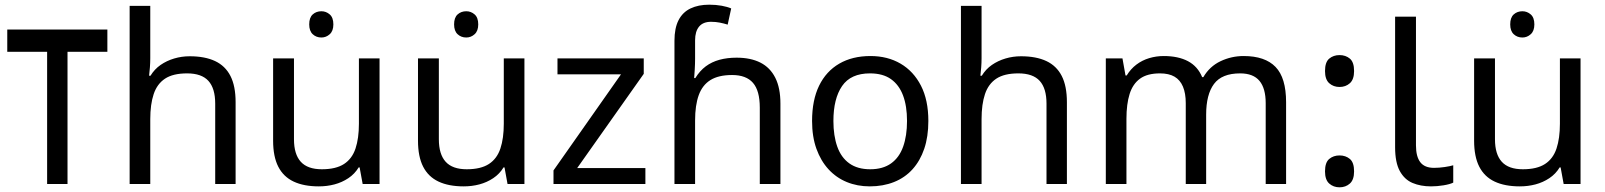

<svg xmlns="http://www.w3.org/2000/svg" viewBox="-20 -785 6847 819"><path d="M438 -659V-564H268V0H181V-564H11V-659Z M621 -537Q621 -518 619.5 -498Q618 -478 616 -462H622Q639 -490 665 -508Q691 -526 723 -535.5Q755 -545 789 -545Q854 -545 897.5 -524.5Q941 -504 963 -461Q985 -418 985 -349V0H898V-343Q898 -408 869 -440Q840 -472 778 -472Q718 -472 684 -449.5Q650 -427 635.5 -383.5Q621 -340 621 -277V0H533V-760H621Z M1351 -737Q1371 -737 1386.5 -723.5Q1402 -710 1402 -681Q1402 -653 1386.5 -639Q1371 -625 1351 -625Q1329 -625 1314 -639Q1299 -653 1299 -681Q1299 -710 1314 -723.5Q1329 -737 1351 -737ZM1599 -536V0H1527L1514 -71H1510Q1493 -43 1466 -25Q1439 -7 1407 1.5Q1375 10 1340 10Q1276 10 1232.5 -10.5Q1189 -31 1167 -74Q1145 -117 1145 -185V-536H1234V-191Q1234 -127 1263 -95Q1292 -63 1353 -63Q1413 -63 1447.5 -85.5Q1482 -108 1496.5 -151.5Q1511 -195 1511 -257V-536Z M1969 -737Q1989 -737 2004.5 -723.5Q2020 -710 2020 -681Q2020 -653 2004.5 -639Q1989 -625 1969 -625Q1947 -625 1932 -639Q1917 -653 1917 -681Q1917 -710 1932 -723.5Q1947 -737 1969 -737ZM2217 -536V0H2145L2132 -71H2128Q2111 -43 2084 -25Q2057 -7 2025 1.5Q1993 10 1958 10Q1894 10 1850.5 -10.5Q1807 -31 1785 -74Q1763 -117 1763 -185V-536H1852V-191Q1852 -127 1881 -95Q1910 -63 1971 -63Q2031 -63 2065.5 -85.5Q2100 -108 2114.5 -151.5Q2129 -195 2129 -257V-536Z M2733 0H2341V-58L2629 -468H2358V-536H2726V-470L2442 -68H2733Z M2857 -611Q2857 -665 2874.5 -699Q2892 -733 2925.5 -749Q2959 -765 3005 -765Q3034 -765 3058.5 -760.5Q3083 -756 3099 -749L3084 -680Q3068 -685 3050.5 -688.5Q3033 -692 3013 -692Q2979 -692 2962 -671.5Q2945 -651 2945 -613V-535Q2945 -513 2943.5 -488Q2942 -463 2941 -452H2946Q2965 -483 2990.5 -502Q3016 -521 3049 -530Q3082 -539 3122 -539Q3182 -539 3223.5 -518Q3265 -497 3287 -453.5Q3309 -410 3309 -343V0H3221V-326Q3221 -398 3192 -431.5Q3163 -465 3103 -465Q3045 -465 3010.5 -443.5Q2976 -422 2960.5 -379Q2945 -336 2945 -271V0H2857Z M3940 -269Q3940 -202 3922.5 -150.5Q3905 -99 3872.5 -63Q3840 -27 3793.5 -8.5Q3747 10 3690 10Q3637 10 3592 -8.5Q3547 -27 3514 -63Q3481 -99 3462.5 -150.5Q3444 -202 3444 -269Q3444 -358 3474 -419.5Q3504 -481 3560 -513.5Q3616 -546 3693 -546Q3766 -546 3821.5 -513.5Q3877 -481 3908.5 -419.5Q3940 -358 3940 -269ZM3535 -269Q3535 -206 3551.5 -159.5Q3568 -113 3603 -88Q3638 -63 3692 -63Q3746 -63 3781 -88Q3816 -113 3832.5 -159.5Q3849 -206 3849 -269Q3849 -333 3832 -378Q3815 -423 3780.5 -447.5Q3746 -472 3691 -472Q3609 -472 3572 -418Q3535 -364 3535 -269Z M4167 -537Q4167 -518 4165.5 -498Q4164 -478 4162 -462H4168Q4185 -490 4211 -508Q4237 -526 4269 -535.5Q4301 -545 4335 -545Q4400 -545 4443.5 -524.5Q4487 -504 4509 -461Q4531 -418 4531 -349V0H4444V-343Q4444 -408 4415 -440Q4386 -472 4324 -472Q4264 -472 4230 -449.5Q4196 -427 4181.5 -383.5Q4167 -340 4167 -277V0H4079V-760H4167Z M5285 -546Q5376 -546 5421 -499.5Q5466 -453 5466 -349V0H5379V-345Q5379 -408 5352.5 -440Q5326 -472 5270 -472Q5192 -472 5158.5 -427Q5125 -382 5125 -296V0H5038V-345Q5038 -387 5026 -415.5Q5014 -444 4990 -458Q4966 -472 4928 -472Q4874 -472 4843 -449.5Q4812 -427 4798.5 -384Q4785 -341 4785 -278V0H4697V-536H4768L4781 -463H4786Q4803 -491 4827.5 -509.5Q4852 -528 4882 -537Q4912 -546 4944 -546Q5006 -546 5047.5 -524Q5089 -502 5108 -456H5113Q5140 -502 5186.5 -524Q5233 -546 5285 -546Z M5694 -414Q5668 -414 5650 -430Q5632 -446 5632 -482Q5632 -520 5650 -535Q5668 -550 5694 -550Q5720 -550 5738 -535Q5756 -520 5756 -482Q5756 -446 5738 -430Q5720 -414 5694 -414ZM5694 14Q5668 14 5650 -2Q5632 -18 5632 -54Q5632 -92 5650 -107Q5668 -122 5694 -122Q5720 -122 5738 -107Q5756 -92 5756 -54Q5756 -18 5738 -2Q5720 14 5694 14Z M6084 10Q6040 10 6005.5 -4.5Q5971 -19 5951 -55.5Q5931 -92 5931 -157V-714H6020V-165Q6020 -117 6038.5 -93Q6057 -69 6097 -69Q6119 -69 6142.5 -72.5Q6166 -76 6179 -80V-6Q6165 1 6137.5 5.5Q6110 10 6084 10Z M6474 -737Q6494 -737 6509.5 -723.5Q6525 -710 6525 -681Q6525 -653 6509.5 -639Q6494 -625 6474 -625Q6452 -625 6437 -639Q6422 -653 6422 -681Q6422 -710 6437 -723.5Q6452 -737 6474 -737ZM6722 -536V0H6650L6637 -71H6633Q6616 -43 6589 -25Q6562 -7 6530 1.5Q6498 10 6463 10Q6399 10 6355.5 -10.5Q6312 -31 6290 -74Q6268 -117 6268 -185V-536H6357V-191Q6357 -127 6386 -95Q6415 -63 6476 -63Q6536 -63 6570.5 -85.5Q6605 -108 6619.5 -151.5Q6634 -195 6634 -257V-536Z"/></svg>

Font: hexukannada05
Style: Book
Weight: 400
Designer: Jelle Bosma - Monotype Design Team
Foundry: Monotype Imaging Inc.
Version: Version 2.003